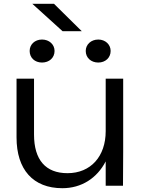

<svg xmlns="http://www.w3.org/2000/svg" viewBox="-20 -977 747 1010"><path d="M627 0 628 -178V-563H536V-287C536 -154 457 -66 335 -66C220 -66 159 -136 159 -269V-563H67V-254C67 -85 154 13 308 13C408 13 490 -39 536 -128V0ZM201 -648C239 -648 267 -673 267 -709C267 -743 239 -769 201 -769C163 -769 136 -743 136 -709C136 -673 163 -648 201 -648ZM497 -648C534 -648 562 -673 562 -709C562 -743 534 -769 497 -769C459 -769 431 -743 431 -709C431 -673 459 -648 497 -648ZM264 -957H150L309 -813H410Z"/></svg>

Font: Bounded Light
Style: Regular
Weight: 300
Designer: Vlad Churkin
Version: Version 3.0